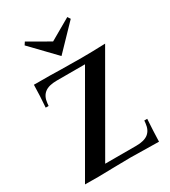

<svg xmlns="http://www.w3.org/2000/svg" viewBox="-168 -754 740 838"><g transform="rotate(-30 201.5 -335.0)"><path d="M9.8 0 272 -454.1H128.9Q88.9 -454.1 68.6 -438.2Q48.3 -422.4 44.9 -389.6L43.5 -376H28.8Q33.2 -430.7 34.2 -488.3Q135.7 -488.3 168.9 -486.8Q212.9 -485.8 272.5 -485.8Q321.3 -485.8 393.1 -488.3L131.3 -34.2H288.1Q328.1 -34.2 348.4 -50Q368.7 -65.9 372.1 -98.6L373.5 -112.3H388.2Q384.3 -52.7 382.8 0Q272 -2.4 237.8 -2.4Q212.9 -2.4 149.2 -1Q85.4 0.5 77.6 0.5Q35.6 0.5 9.8 0ZM201.2 -536.6 85 -657.2 94.2 -671.4 201.2 -609.9 308.1 -671.4 317.4 -657.2Z"/></g></svg>

Font: Flanker
Style: Regular
Weight: 400
Designer: Flanker
Foundry: Flanker
Version: Version 2.027